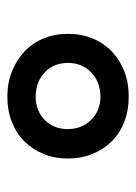

<svg xmlns="http://www.w3.org/2000/svg" viewBox="56 -602 370 522"><g transform="rotate(90 241.0 -341.0)"><path d="M243 -506Q280 -506 311 -494Q342 -482 364 -460Q386 -438 398.5 -407.5Q411 -377 411 -340Q411 -304 398.5 -274Q386 -244 364 -222Q342 -200 311 -188Q280 -176 243 -176Q205 -176 174 -188.5Q143 -201 120 -222.5Q97 -244 84.5 -274.5Q72 -305 72 -341Q72 -377 84.5 -407.5Q97 -438 120 -460Q143 -482 174 -494Q205 -506 243 -506ZM243 -429Q203 -429 177 -404Q151 -379 151 -341Q151 -302 177 -277.5Q203 -253 243 -253Q281 -253 306 -277.5Q331 -302 331 -340Q331 -378 306 -403.5Q281 -429 243 -429Z"/></g></svg>

Font: SVN-Poppins SemiBold
Style: Regular
Weight: 600
Designer: Ninad Kale (Devanagari), Jonny Pinhorn (Latin)
Foundry: Indian Type Foundry
Version: Version 3.002 2017